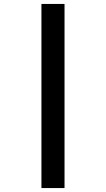

<svg xmlns="http://www.w3.org/2000/svg" viewBox="-20 -760 537 973"><path d="M190 193V-740H307V193Z"/></svg>

Font: Lexend Zetta
Style: Regular
Weight: 400
Designer: Bonnie Shaver-Troup, Thomas Jockin
Foundry: Lexend
Version: Version 1.007